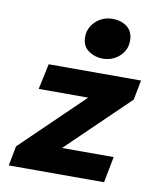

<svg xmlns="http://www.w3.org/2000/svg" viewBox="-85 -831 770 901"><g transform="rotate(10 300.0 -381.0)"><path d="M18 0 36 -94 330 -378H94L120 -500H560L542 -406L250 -124H496L472 0ZM364 -570Q327 -570 296.5 -591.5Q266 -613 266 -657Q266 -685 281 -709Q296 -733 321.5 -747.5Q347 -762 378 -762Q421 -762 449 -740Q477 -718 477 -675Q477 -630 444 -600Q411 -570 364 -570Z"/></g></svg>

Font: Source Code Pro ExtraLight Black
Style: Italic
Weight: 900
Italic angle: -11°
Monospace: yes
Version: Version 1.016;hotconv 1.0.116;makeotfexe 2.5.65601